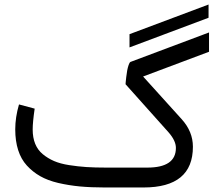

<svg xmlns="http://www.w3.org/2000/svg" viewBox="-20 -829 976 849"><path d="M902.2 -750.5 552.7 -619.4V-677.9L902.2 -809ZM612.8 -490.7 782.7 -302.7Q833 -247.6 833 -180.2Q833 0 614.7 0H442.9Q381.8 0 332.8 -4.6Q283.7 -9.3 237.5 -20Q191.4 -30.8 157.7 -50Q124 -69.3 98.6 -97.2Q73.2 -125 60.3 -165.3Q47.4 -205.6 47.4 -257.3Q47.4 -310.1 64 -367.2L133.3 -348.6Q124.5 -288.6 124.5 -256.3Q124.5 -220.2 135.7 -192.9Q147 -165.5 169.2 -147.2Q191.4 -128.9 219 -116.9Q246.6 -105 285.6 -98.9Q324.7 -92.8 362.5 -90.3Q400.4 -87.9 449.7 -87.9H631.3Q757.8 -87.9 757.8 -174.8Q757.8 -207 725.1 -244.1L535.2 -456.5Q535.2 -460.4 535.9 -466.6Q536.6 -472.7 538.3 -488.8Q540 -504.9 542.5 -517.6Q544.9 -530.3 548.8 -541.7Q552.7 -553.2 557.1 -555.2L904.3 -685.5V-600.1Z"/></svg>

Font: Samim WOL
Style: WOL
Weight: 400
Foundry: DejaVu fonts team - Redesigned by Saber Rastikerdar
Version: Version 4.0.0